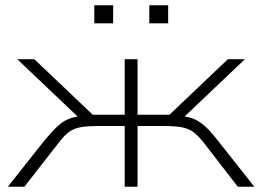

<svg xmlns="http://www.w3.org/2000/svg" viewBox="-20 -713 1001 733"><path d="M10 0 149 -176Q180 -213 202 -233Q224 -253 249 -261.5Q274 -270 312 -272L287 -258L46 -487H111L334 -275H456V-487H505V-275H627L850 -487H915L674 -258L649 -272Q687 -270 710.5 -262.5Q734 -255 757.5 -235.5Q781 -216 812 -176L951 0H888L758 -168Q735 -197 716.5 -210Q698 -223 672 -227.5Q646 -232 602 -232H505V0H456V-232H360Q315 -232 289 -227.5Q263 -223 244.5 -210Q226 -197 204 -168L73 0ZM550 -624V-693H622V-624ZM340 -624V-693H412V-624Z"/></svg>

Font: Nunito Sans 10pt Expanded ExtraLight
Style: Regular
Weight: 250
Width: 7
Designer: Vernon Adams
Foundry: Vernon Adams
Version: Version 3.101;gftools[0.9.27]